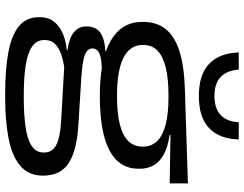

<svg xmlns="http://www.w3.org/2000/svg" viewBox="-118 -614 924 727"><g transform="rotate(90 343.5 -250.0)"><path d="M343.5 -166.5Q204 -166.5 133.2 -208Q62.5 -249.5 62.5 -326V-331Q62.5 -383 90.5 -417Q118.5 -451 175.2 -468.5Q232 -486 317 -488.5L674 -500V-431L490.5 -434L491 -430.5Q536 -424 564.2 -408.8Q592.5 -393.5 605.5 -370.2Q618.5 -347 618.5 -318V-313.5Q618.5 -240.5 550 -203.5Q481.5 -166.5 343.5 -166.5ZM338.5 121.5H348Q411.5 121.5 458.5 115Q505.5 108.5 531.2 92Q557 75.5 557 47V45Q557 13.5 529 -1.2Q501 -16 438.5 -20L227 -32L260.5 -35Q224 -31.5 194.8 -23.2Q165.5 -15 148.2 0.8Q131 16.5 131 42.5V43.5Q131 73.5 156.5 90.5Q182 107.5 228.5 114.5Q275 121.5 338.5 121.5ZM332.5 192Q244.5 192 179.5 180.2Q114.5 168.5 79.5 140.5Q44.5 112.5 44.5 63V61.5Q44.5 28.5 61.5 7Q78.5 -14.5 107 -26.5Q135.5 -38.5 170 -41.5L169 -44Q124.5 -50 102 -68Q79.5 -86 79.5 -116.5V-117Q79.5 -138 88.8 -153Q98 -168 118.8 -176.8Q139.5 -185.5 173.5 -187.5V-201.5L289.5 -173L244.5 -174Q198.5 -173.5 180.8 -164.5Q163 -155.5 163 -138.5Q163 -119 188.2 -109.5Q213.5 -100 279.5 -96L450 -85.5Q550 -79.5 597.2 -48.5Q644.5 -17.5 644.5 48V49.5Q644.5 103 607.5 134.5Q570.5 166 503.8 179Q437 192 347 192ZM342 -231.5Q409.5 -231.5 451.8 -242.5Q494 -253.5 514.2 -275Q534.5 -296.5 534.5 -327V-332Q534.5 -361.5 514.5 -382.8Q494.5 -404 453 -415.2Q411.5 -426.5 346.5 -426.5H341.5Q275.5 -426.5 233 -415.5Q190.5 -404.5 170.2 -383.8Q150 -363 150 -333V-327.5Q150 -298 170.2 -276.2Q190.5 -254.5 233 -243Q275.5 -231.5 342 -231.5ZM343 -541.5Q261 -541.5 220.8 -580.8Q180.5 -620 178 -692.5H243Q246.5 -647 271.2 -623.8Q296 -600.5 343 -600.5Q389 -600.5 414.2 -623.2Q439.5 -646 442.5 -692.5H507.5Q505.5 -620 465.2 -580.8Q425 -541.5 343 -541.5Z"/></g></svg>

Font: Anek Latin Expanded
Style: Regular
Weight: 400
Width: 7
Designer: Yesha Goshar
Foundry: Ek Type
Version: Version 1.003